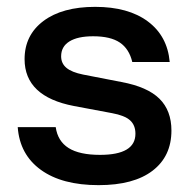

<svg xmlns="http://www.w3.org/2000/svg" viewBox="-20 -530 548 560"><path d="M267.5 10Q160.8 10 99.2 -34.6Q37.5 -79.2 31.7 -159.2H142.5Q148.3 -118.3 180 -98.3Q211.7 -78.3 271.7 -78.3Q375 -78.3 375 -140Q375 -165 359.2 -179.2Q343.3 -193.3 306.7 -200L195.8 -220.8Q51.7 -248.3 51.7 -357.5Q51.7 -427.5 106.7 -468.8Q161.7 -510 257.5 -510Q354.2 -510 411.2 -467.5Q468.3 -425 475 -349.2H365.8Q356.7 -387.5 329.6 -405.8Q302.5 -424.2 251.7 -424.2Q206.7 -424.2 182.5 -409.2Q158.3 -394.2 158.3 -365.8Q158.3 -345 173.8 -332.1Q189.2 -319.2 222.5 -312.5L334.2 -290.8Q410 -276.7 445 -242.1Q480 -207.5 480 -149.2Q480 -74.2 425 -32.1Q370 10 267.5 10Z"/></svg>

Font: Funnel Display Medium
Style: Regular
Weight: 500
Designer: NORD ID, Kristian Moeller
Foundry: Dicotype
Version: Version 1.000